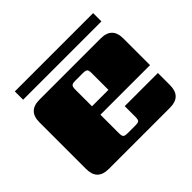

<svg xmlns="http://www.w3.org/2000/svg" viewBox="-143 -775 950 950"><g transform="rotate(-45 332.0 -300.0)"><path d="M612 -600V-542H64V-600ZM282 -278H397V-395Q397 -414 391.5 -420Q386 -426 366 -426H313Q294 -426 288 -420Q282 -414 282 -395ZM121 -485H550Q629 -485 629 -406V-219H282V-90Q282 -70 288 -64.5Q294 -59 313 -59H366Q386 -59 391.5 -64.5Q397 -70 397 -90V-164H629V-79Q629 0 550 0H121Q42 0 42 -79V-406Q42 -485 121 -485Z"/></g></svg>

Font: Sarpanch Black
Style: Regular
Weight: 900
Designer: Manushi Parikh (Devanagari and Latin), Jyotish Sonowal (Devanagari)
Foundry: Indian Type Foundry
Version: Version 2.004;PS 1.0;hotconv 1.0.78;makeotf.lib2.5.61930; tt